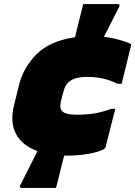

<svg xmlns="http://www.w3.org/2000/svg" viewBox="-20 -817 661 939"><path d="M281 -6Q275 20 268 47.5Q261 75 254 102H85Q81 102 78 99Q75 96 79 89Q100 49 121 6Q142 -37 163 -78Q87 -106 57.5 -163.5Q28 -221 49 -304L73 -401Q95 -489 160 -553Q225 -617 347 -635Q350 -649 353.5 -662.5Q357 -676 360 -689Q367 -715 373.5 -742.5Q380 -770 387 -797H556Q561 -797 563.5 -794Q566 -791 563 -784Q545 -748 526 -711Q507 -674 488 -637Q535 -631 571 -620Q607 -609 616 -604Q622 -601 621 -595Q610 -548 598 -501Q586 -454 575 -407H555Q521 -424 485.5 -432.5Q450 -441 400 -441Q380 -441 357.5 -436Q335 -431 317 -416.5Q299 -402 291 -371L279 -326Q275 -310 275 -297Q275 -284 282 -276Q296 -256 354 -256Q404 -256 443 -262.5Q482 -269 524 -285H544Q532 -239 520.5 -193Q509 -147 497 -100Q496 -95 492 -91Q484 -83 455.5 -74.5Q427 -66 390 -61Q353 -56 316 -56Q305 -56 294 -56Z"/></svg>

Font: Recursive Sn Lnr St XBk
Style: Italic
Weight: 1000
Italic angle: -15°
Version: Version 1.079;hotconv 1.0.112;makeotfexe 2.5.65598; ttfautoh